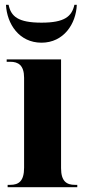

<svg xmlns="http://www.w3.org/2000/svg" viewBox="-20 -785 361 805"><path d="M154 -606C247 -606 299 -685 302 -765H292C281 -716 251 -690 154 -690C56 -690 26 -716 16 -765H5C9 -685 60 -606 154 -606ZM12 0H304V-10H294C260 -10 236 -24 236 -80V-536H8V-526H23C56 -526 81 -512 81 -459V-82C81 -25 58 -10 23 -10H12Z"/></svg>

Font: Noto Serif Display Condensed ExtraBold
Style: Regular
Weight: 800
Width: 3
Designer: Monotype Design Team
Foundry: Monotype Imaging Inc.
Version: Version 2.009